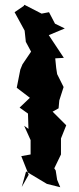

<svg xmlns="http://www.w3.org/2000/svg" viewBox="-20 -752 331 803"><path d="M219 0 213 -39 207 -48 235 -106V-173L257 -228L200 -285L225 -299L228 -332L246 -388L219 -442L215 -468L211 -508L247 -510L184 -605L251 -633L210 -653L185 -701L154 -695L82 -732L79 -727L41 -701L83 -624L88 -577L110 -536L74 -483L65 -461L50 -385L105 -343L62 -302L97 -277L99 -213L81 -226L108 -166V-106L69 -99L100 -21L71 30L89 -35L176 17L232 31Z"/></svg>

Font: Asimov Aggro
Style: Medium
Weight: 500
Designer: Google
Version: Version 2.000980; 2014